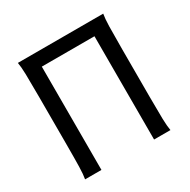

<svg xmlns="http://www.w3.org/2000/svg" viewBox="-159 -865 1010 1018"><g transform="rotate(-30 345.5 -356.5)"><path d="M178.2 -632.3V0H78.1Q83 -26.4 84.2 -72.8Q85.4 -119.1 85.4 -210V-500.5Q85.4 -591.8 84.2 -639.2Q83 -686.5 78.1 -712.9H600.6Q595.7 -686.5 594.5 -639.2Q593.3 -591.8 593.3 -500.5V-210Q593.3 -119.1 594.5 -72.8Q595.7 -26.4 600.6 0H500.5V-632.3Z"/></g></svg>

Font: Lesson One
Style: Regular
Weight: 400
Designer: But Ko, Victor Gaultney, Annie Olsen, Julie Remington, Don Collingsworth, Eric Hays, Becca Hirsbrunner
Version: Version 1.100